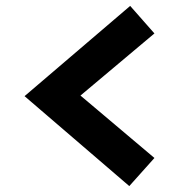

<svg xmlns="http://www.w3.org/2000/svg" viewBox="-20 -672 640 649"><path d="M417 -43 63 -347 420 -652 502 -559 252 -349 502 -138Z"/></svg>

Font: Red Hat Mono
Style: Bold
Weight: 700
Monospace: yes
Designer: Pentagram, MCKL
Foundry: Pentagram, MCKL
Version: Version 1.023; ttfautohint (v1.8.3)